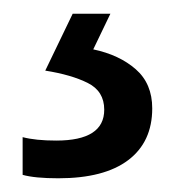

<svg xmlns="http://www.w3.org/2000/svg" viewBox="-20 -20 257 280"><path d="M202 138Q202 187 167 213.5Q132 240 65 240Q31 240 13 235V180Q32 185 62 185Q132 185 132 140Q132 113 108 101Q84 89 46 83L86 0H141L116 52Q154 60 178 81Q202 102 202 138Z"/></svg>

Font: Noto Sans Tamil SemiCondensed
Style: Regular
Weight: 400
Width: 4
Designer: Jelle Bosma - Monotype Design Team
Foundry: Monotype Imaging Inc.
Version: Version 2.004; ttfautohint (v1.8.4.7-5d5b)